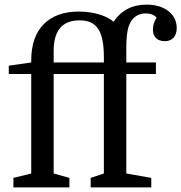

<svg xmlns="http://www.w3.org/2000/svg" viewBox="-20 -810 784 830"><path d="M115 -490V-60L38 -41V0H280V-41L212 -60V-490H429V-60L372 -41V0H634V-41L526 -60V-490H654V-540H526V-590C526 -652 527 -716 571 -742C583 -749 596 -752 611 -752C630 -752 646 -746 657 -734C646 -717 641 -699 641 -682C641 -650 661 -632 692 -632C724 -632 744 -652 744 -689C744 -748 693 -790 614 -790C551 -790 504 -765 471 -716C440 -743 383 -760 320 -760C191 -760 115 -685 115 -550V-540L18 -526V-490ZM212 -540V-590C212 -677 248 -722 324 -722C399 -722 429 -676 429 -563V-540Z"/></svg>

Font: Domine
Style: Regular
Weight: 400
Designer: Pablo Impallari, Rodrigo Fuenzalida, Brenda Gallo
Foundry: Pablo Impallari, Rodrigo Fuenzalida, Brenda Gallo
Version: Version 2.000